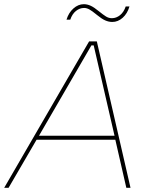

<svg xmlns="http://www.w3.org/2000/svg" viewBox="-49 -898 707 918"><path d="M377 -700H414L575 0H555L501 -236L500 -243L399 -681H388L134 -243L130 -237L-8 0H-29ZM126 -249H508L512 -230H115ZM352 -878Q368 -878 384.5 -870.5Q401 -863 424 -844Q445 -827 458 -819Q471 -811 486 -811Q507 -811 525 -825.5Q543 -840 552 -867H570Q560 -833 537.5 -813Q515 -793 488 -793Q471 -793 454 -800.5Q437 -808 414 -827L409 -831Q392 -845 379 -852.5Q366 -860 353 -860Q332 -860 314 -845.5Q296 -831 287 -804H269Q279 -837 302 -857.5Q325 -878 352 -878Z"/></svg>

Font: Fixel Italic Variable Display Thin
Style: Italic
Weight: 100
Italic angle: -10°
Designer: AlfaBravo + MacPaw
Foundry: Kyrylo Tkachov, Marchela Mozhyna, Serhii Makarenko, Maria Weinstein, Zakhar Kryvoshyya
Version: Version 1.210;Glyphs 3.2 (3217)